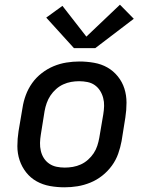

<svg xmlns="http://www.w3.org/2000/svg" viewBox="-20 -790 640 818"><path d="M255 8Q223 8 192.5 2.5Q162 -3 136 -17.5Q110 -32 91.5 -55.5Q73 -79 63.5 -107.5Q54 -136 54 -167.5Q54 -199 59 -231L76 -331Q80 -358 90 -385Q100 -412 117 -436Q134 -460 158 -478.5Q182 -497 208.5 -508Q235 -519 263 -523.5Q291 -528 318 -528Q350 -528 381 -522.5Q412 -517 437.5 -502.5Q463 -488 482 -464.5Q501 -441 510 -412.5Q519 -384 519 -352.5Q519 -321 514 -289L498 -189Q493 -162 483.5 -135Q474 -108 456.5 -84Q439 -60 415.5 -41.5Q392 -23 365 -12Q338 -1 310.5 3.5Q283 8 255 8ZM256 -76Q273 -76 290.5 -79Q308 -82 324.5 -89.5Q341 -97 355 -109.5Q369 -122 379 -137Q389 -152 394.5 -169Q400 -186 403 -203L420 -303Q423 -321 423.5 -338.5Q424 -356 419.5 -373Q415 -390 406 -404Q397 -418 383.5 -427.5Q370 -437 352.5 -440.5Q335 -444 317 -444Q300 -444 283 -441Q266 -438 249.5 -430.5Q233 -423 219 -410.5Q205 -398 195 -383Q185 -368 179 -351Q173 -334 170 -317L154 -217Q151 -199 150.5 -181.5Q150 -164 154 -147Q158 -130 167 -116Q176 -102 190 -92.5Q204 -83 221 -79.5Q238 -76 256 -76ZM295 -585 177 -715 246 -765 348 -634 491 -770 550 -710 386 -585Z"/></svg>

Font: Iosevka SS04 Md Ex Obl
Style: Regular
Weight: 500
Width: 7
Italic angle: -9°
Monospace: yes
Designer: Belleve Invis
Foundry: Belleve Invis
Version: Version 19.0.0; ttfautohint (v1.8.4)